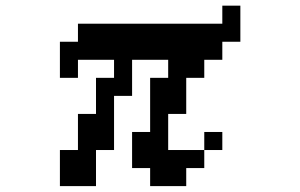

<svg xmlns="http://www.w3.org/2000/svg" viewBox="-20 -629 1040 665"><path d="M187.5 15.6V-109.4H250V-234.4H312.5V-359.4H375V-421.9H250V-359.4H187.5V-484.4H250V-546.9H750V-609.4H812.5V-484.4H750V-421.9H687.5V-359.4H625V-234.4H562.5V-109.4H687.5V-46.9H625V15.6H500V-46.9H437.5V-171.9H500V-359.4H562.5V-421.9H437.5V-296.9H375V-109.4H312.5V15.6ZM687.5 -109.4V-171.9H750V-109.4Z"/></svg>

Font: KH Dot Dougenzaka 16
Style: Regular
Weight: 400
Designer: Original version for X68000 by Keitarou Hiraki (http://hp.vector.co.jp/authors/VA000874/) / TrueType conversion by Homem
Version: Version 1.00.20150527